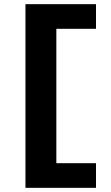

<svg xmlns="http://www.w3.org/2000/svg" viewBox="-20 -790 531 920"><path d="M102 110V-770H440V-652H250V-8H440V110Z"/></svg>

Font: M PLUS 1 Thin ExtraBold
Style: Regular
Weight: 800
Version: Version 1.001